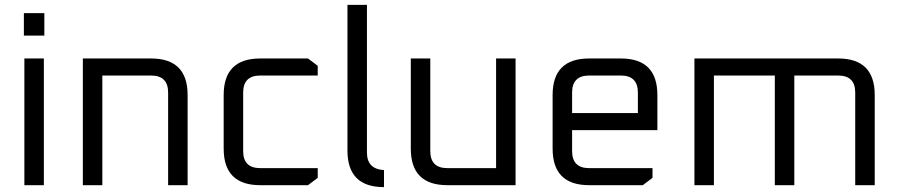

<svg xmlns="http://www.w3.org/2000/svg" viewBox="-20 -760 3686 788"><path d="M78 -614V-706H162V-614ZM80 0V-520H160V0Z M320 0V-520H600Q750 -520 750 -370V0H670V-380Q670 -450 600 -450H400V0Z M898 -150V-370Q898 -520 1048 -520H1244L1284 -490V-450H1048Q978 -450 978 -380V-140Q978 -70 1048 -70H1284V-30L1244 0H1048Q898 0 898 -150Z M1406 -142V-740H1486V-134Q1486 -66 1556 -62V8Q1406 8 1406 -142Z M1666 -150V-520H1746V-140Q1746 -70 1816 -70H2016V-520H2096V0H1816Q1666 0 1666 -150Z M2248 -150V-370Q2248 -520 2398 -520H2528Q2678 -520 2678 -370V-226H2328V-140Q2328 -70 2398 -70H2658V-30L2618 0H2398Q2248 0 2248 -150ZM2328 -296H2598V-380Q2598 -450 2528 -450H2398Q2328 -450 2328 -380Z M2830 0V-520H3420Q3570 -520 3570 -370V0H3490V-380Q3490 -450 3420 -450H3240V0H3160V-450H2910V0Z"/></svg>

Font: Oxanium
Style: Regular
Weight: 400
Designer: Severin Meyer
Version: Version 1.001